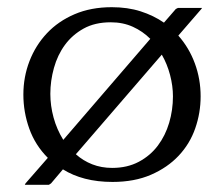

<svg xmlns="http://www.w3.org/2000/svg" viewBox="-20 -495 623 534"><path d="M291 -475Q335 -475 371 -463.5Q407 -452 436 -432L469 -470L475 -473H542L540 -470L476 -396Q506 -362 522 -318.5Q538 -275 538 -227Q538 -181 523 -138Q508 -95 477 -62Q446 -29 400 -9Q354 11 293 11Q251 11 216.5 2Q182 -7 155 -24L122 15L116 19H49L51 15L113 -56Q78 -91 61.5 -137Q45 -183 45 -232Q45 -281 62 -325Q79 -369 110.5 -402.5Q142 -436 187.5 -455.5Q233 -475 291 -475ZM120 -234Q120 -201 129 -168Q138 -135 156 -106L398 -387Q377 -408 349.5 -420.5Q322 -433 288 -433Q244 -433 212.5 -415.5Q181 -398 160.5 -370Q140 -342 130 -306Q120 -270 120 -234ZM292 -28Q334 -28 366 -45Q398 -62 419 -90Q440 -118 450.5 -153.5Q461 -189 461 -227Q461 -256 453 -286.5Q445 -317 430 -343L191 -66Q211 -48 236.5 -38Q262 -28 292 -28Z"/></svg>

Font: Quattrocento
Style: Regular
Weight: 400
Designer: Pablo Impallari
Foundry: Pablo Impallari, Igino Marini, Branda Gallo
Version: Version 2.000